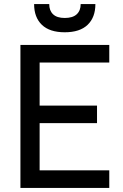

<svg xmlns="http://www.w3.org/2000/svg" viewBox="-20 -920 600 940"><path d="M80 -700H515V-614H174V-403H455V-317H174V-86H515V0H80ZM297 -762Q223 -762 185 -798.5Q147 -835 147 -900H221Q221 -868 240 -850Q259 -832 297 -832Q336 -832 355.5 -850Q375 -868 375 -900H447Q447 -835 409 -798.5Q371 -762 297 -762Z"/></svg>

Font: Retni Sans Medium
Style: Regular
Weight: 500
Designer: Vitaly Kuzmin
Foundry: ParaType Ltd.
Version: Version 1.00;March 2, 2019;FontCreator 11.5.0.2425 64-bit; t